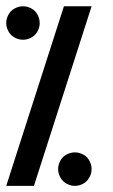

<svg xmlns="http://www.w3.org/2000/svg" viewBox="-20 -567 363 616"><path d="M185.1 -546.9H273.9L88.9 29.3H0ZM220.2 -78.1Q233.9 -78.1 246.8 -71.3Q259.8 -64.5 266.8 -51.5Q273.9 -38.6 273.9 -24.4Q273.9 -10.7 266.8 2.2Q259.8 15.1 247.1 22.2Q234.4 29.3 220.2 29.3Q206.5 29.3 193.6 22.2Q180.7 15.1 173.6 2.2Q166.5 -10.7 166.5 -24.4Q166.5 -38.6 173.6 -51.5Q180.7 -64.5 193.6 -71.3Q206.5 -78.1 220.2 -78.1ZM53.7 -546.9Q67.4 -546.9 80.3 -540Q93.3 -533.2 100.3 -520Q107.4 -506.8 107.4 -493.2Q107.4 -479 100.3 -466.3Q93.3 -453.6 80.6 -446.5Q67.9 -439.5 53.7 -439.5Q40 -439.5 27.1 -446.5Q14.2 -453.6 7.1 -466.3Q0 -479 0 -493.2Q0 -506.8 7.1 -520Q14.2 -533.2 27.3 -540Q40.5 -546.9 53.7 -546.9Z"/></svg>

Font: Aswaq
Style: Regular
Weight: 400
Designer: Husham Jawad
Version: Version 1.000;November 3, 2021;FontCreator 14.0.0.2814 32-bi